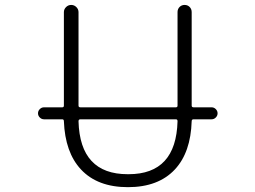

<svg xmlns="http://www.w3.org/2000/svg" viewBox="-20 -774 1040 782"><path d="M703.1 -280.3Q703.1 -288.1 696.3 -288.1H307.6Q299.8 -288.1 299.8 -280.3Q305.7 -64.5 500 -64.5Q501 -64.5 502 -64.5Q502.9 -64.5 503.9 -64.5Q697.3 -64.5 703.1 -280.3ZM159.2 -288.1Q149.4 -288.1 142.1 -295.4Q134.8 -302.7 134.8 -312.5Q134.8 -322.3 142.1 -329.6Q149.4 -336.9 159.2 -336.9H233.4Q240.2 -336.9 240.2 -343.8V-724.6Q240.2 -736.3 249 -745.1Q257.8 -753.9 270 -753.9Q282.2 -753.9 291 -745.1Q299.8 -736.3 299.8 -724.6V-343.8Q299.8 -336.9 307.6 -336.9H696.3Q703.1 -336.9 703.1 -343.8V-724.6Q703.1 -737.3 711.4 -745.6Q719.7 -753.9 731.9 -753.9Q744.1 -753.9 752.4 -745.6Q760.7 -737.3 760.7 -724.6V-343.8Q760.7 -336.9 768.6 -336.9H841.8Q851.6 -336.9 858.9 -329.6Q866.2 -322.3 866.2 -312.5Q866.2 -302.7 858.9 -295.4Q851.6 -288.1 841.8 -288.1H768.6Q760.7 -288.1 760.7 -280.3Q756.8 -153.3 692.4 -84Q625 -11.7 501 -11.7Q377 -11.7 309.6 -84Q245.1 -153.3 240.2 -280.3Q240.2 -288.1 233.4 -288.1Z"/></svg>

Font: Rounded Mgen+ 2m light
Style: Regular
Weight: 200
Designer: [Source Han Sans]
Ryoko NISHIZUKA  (kana & ideographs); Paul D. Hunt (Latin, Greek & Cyrillic); Wenlong ZHANG  (bopomofo
Version: Version 1.059.20150602